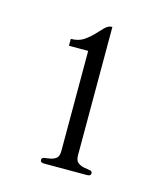

<svg xmlns="http://www.w3.org/2000/svg" viewBox="-71 -732 442 513"><g transform="rotate(15 150.0 -475.0)"><path d="M178.7 -319.3Q178.7 -304.7 186 -299.1Q193.4 -293.5 202.4 -291.7Q211.4 -290 218.8 -289.1Q226.1 -288.1 226.1 -282.2Q226.1 -276.9 222.4 -275.6Q218.8 -274.4 214.8 -274.4H97.7Q93.8 -274.4 90.1 -275.6Q86.4 -276.9 86.4 -282.2Q86.4 -288.1 93.8 -289.1Q101.1 -290 109.6 -291.5Q118.2 -293 125.5 -298.3Q132.8 -303.7 132.8 -319.3V-595.7H79.6V-614.7Q100.6 -614.7 114.5 -624Q128.4 -633.3 138.9 -644.5Q149.4 -655.8 158.4 -665Q167.5 -674.3 178.7 -674.3V-614.7ZM178.7 -674.8H179.2L178.7 -674.3Z"/></g></svg>

Font: Atsinvsda
Style: Regular
Weight: 400
Designer: Al Webster
Foundry: Al Webster and Michael Everson
Version: Version 2.000